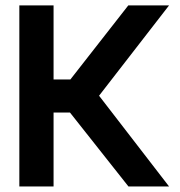

<svg xmlns="http://www.w3.org/2000/svg" viewBox="-20 -670 648 690"><path d="M49.5 -650.5H172.5V-384.5H233L441 -650.5H587.5L336 -326L587.5 0H441.5L231.5 -265.5H172.5V0H49.5Z"/></svg>

Font: Overused Grotesk SemiBold
Style: Regular
Weight: 610
Version: Version 0.004